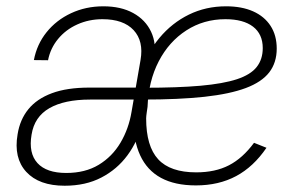

<svg xmlns="http://www.w3.org/2000/svg" viewBox="-20 -573 936 603"><path d="M183.1 10.3Q102.5 10.3 62.5 -33.2Q22.5 -76.7 35.2 -150.9Q42.5 -197.3 69.1 -230Q95.7 -262.7 143.1 -280.3Q190.4 -297.9 260.7 -297.9Q287.6 -297.9 313 -297.9Q338.4 -297.9 365.5 -297.9Q392.6 -297.9 422.4 -297.9L418.5 -260.3Q380.4 -260.3 340.1 -260.3Q299.8 -260.3 262.7 -260.3Q182.1 -260.3 135 -233.2Q87.9 -206.1 79.1 -149.9Q69.3 -91.8 97.7 -60.8Q126 -29.8 188 -29.8Q247.6 -29.8 290 -55.4Q332.5 -81.1 358.4 -124.8Q384.3 -168.5 393.1 -221.7L421.4 -384.8Q431.6 -443.8 399.7 -478.3Q367.7 -512.7 301.8 -512.7Q259.3 -512.7 222.9 -496.3Q186.5 -480 162.4 -450.7Q138.2 -421.4 130.9 -383.8L86.4 -384.3Q95.7 -433.6 126.2 -471.7Q156.7 -509.8 203.1 -531.5Q249.5 -553.2 304.7 -553.2Q359.9 -553.2 398.4 -532Q437 -510.7 454.6 -473.1Q472.2 -435.5 463.9 -387.2L430.2 -188L427.2 -186Q413.1 -129.9 380.4 -85.4Q347.7 -41 298.3 -15.4Q249 10.3 183.1 10.3ZM595.2 9.3Q529.3 9.3 485.6 -14.4Q441.9 -38.1 420.2 -85.2Q398.4 -132.3 398.4 -202.1Q398.4 -278.3 419.9 -342.5Q441.4 -406.7 480.7 -453.9Q520 -501 573.2 -527.1Q626.5 -553.2 689.9 -553.2Q739.3 -553.2 774.9 -537.4Q810.5 -521.5 829.8 -491.7Q849.1 -461.9 849.1 -420.4Q849.1 -376.5 825.7 -345.9Q802.2 -315.4 752.2 -296.6Q702.1 -277.8 622.3 -269Q542.5 -260.3 428.7 -260.3L432.6 -297.4Q538.1 -297.4 609.6 -303.7Q681.2 -310.1 724.1 -324.2Q767.1 -338.4 786.1 -362.5Q805.2 -386.7 805.2 -421.9Q805.2 -465.8 774.7 -489.3Q744.1 -512.7 688 -512.7Q619.6 -512.7 565.2 -477.5Q510.7 -442.4 478.5 -380.4Q446.3 -318.4 443.4 -237.3Q441.9 -227.1 440.9 -220.2Q439.9 -213.4 439.5 -209.2Q439 -205.1 439 -201.2Q439 -113.8 476.8 -72.8Q514.6 -31.7 596.2 -31.7Q656.2 -31.7 699.2 -54Q742.2 -76.2 777.8 -124.5L816.9 -108.9Q776.4 -49.3 721.7 -20Q667 9.3 595.2 9.3Z"/></svg>

Font: Inter 17pt ExtraLight
Style: Italic
Weight: 250
Italic angle: -9.3988°
Version: Version 4.001;git-66647c0bb